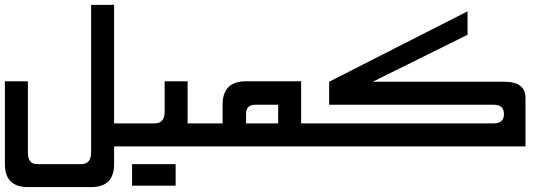

<svg xmlns="http://www.w3.org/2000/svg" viewBox="-20 -597 2212 783"><path d="M351.6 -577.1H445.3V72.3Q445.3 166 351.6 166H93.8Q0 166 0 72.3V-265.6H93.8V25.4Q93.8 72.3 130.9 72.3H310.5Q351.6 72.3 351.6 25.4Z M421.4 -93.8H610.4Q651.4 -93.8 651.4 -140.6V-265.6H745.1V0H372.1ZM696.3 72.3V160.2H518.6V72.3Z M671.9 0 720.7 -93.8H887.7V-169.9Q887.7 -265.6 983.4 -265.6H1208V0ZM1114.3 -169.9H1020.5Q983.4 -169.9 983.4 -131.8V-93.8H1114.3Z M1886.7 -550.8V-455.1L1500 -263.7H2035.2Q2123 -263.7 2123 -198.2Q2123 -132.8 2123 0H1134.8L1183.6 -93.8H1993.2Q2035.2 -93.8 2035.2 -131.8Q2035.2 -169.9 1993.2 -169.9H1322.3V-263.7Z"/></svg>

Font: Aswaq
Style: Regular
Weight: 400
Designer: Husham Jawad
Version: Version 1.000;November 3, 2021;FontCreator 14.0.0.2814 32-bi